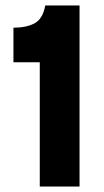

<svg xmlns="http://www.w3.org/2000/svg" viewBox="-20 -680 380 700"><path d="M125 0V-453H29V-579Q76 -579 106 -595Q136 -611 145 -660H270V0Z"/></svg>

Font: Bricolage Grotesque 24pt
Style: Bold
Weight: 700
Designer: Mathieu Triay
Foundry: Atelier Triay
Version: Version 1.001;gftools[0.9.33.dev8+g029e19f]